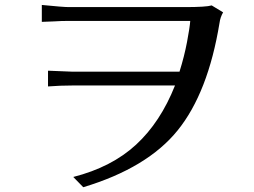

<svg xmlns="http://www.w3.org/2000/svg" viewBox="-20 -741 1040 787"><path d="M151.4 -651.4V-720.7Q239.3 -711.9 262.7 -711.9H737.3Q825.2 -711.9 847.7 -718.8L894.5 -690.4Q882.8 -669.9 879.9 -647.5Q833 -361.3 708.5 -207Q584 -52.7 321.3 26.4L280.3 -15.6Q437.5 -55.7 537.6 -147.9Q637.7 -240.2 697.3 -390.6H277.3Q227.5 -390.6 176.8 -386.7V-451.2Q268.6 -447.3 274.4 -447.3H715.8Q735.4 -509.8 746.6 -568.8Q757.8 -627.9 759.8 -655.3H262.7Q230.5 -655.3 201.2 -653.3Z"/></svg>

Font: GenEi LateMin v2
Style: Medium
Weight: 500
Designer: o_tamon (Modified)
Foundry: o_tamon / Adobe Systems Incorporated / FONT 910 / Philipp H. Poll
Version: Version 2.1;Original Version 1.004